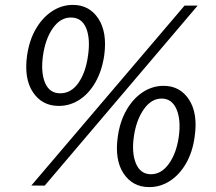

<svg xmlns="http://www.w3.org/2000/svg" viewBox="-20 -754 880 784"><path d="M220 -321.5Q152 -321.5 114.8 -377Q77.5 -432.5 90.5 -527Q99.5 -590 126.8 -636.5Q154 -683 193.2 -708.5Q232.5 -734 277.5 -734Q345 -734 381.8 -677.8Q418.5 -621.5 405.5 -527Q396 -464 369.5 -417.8Q343 -371.5 304.2 -346.5Q265.5 -321.5 220 -321.5ZM162.5 4 108 3.5 733.5 -731H787ZM226 -373Q270.5 -373 300.2 -415.5Q330 -458 339.5 -527Q349.5 -597 331.5 -639.8Q313.5 -682.5 269.5 -682.5Q226.5 -682.5 196 -639.2Q165.5 -596 155.5 -527Q146 -458.5 164 -415.8Q182 -373 226 -373ZM589.5 10Q521.5 10 484.5 -45.8Q447.5 -101.5 461 -196.5Q470 -259 497 -305.5Q524 -352 563.2 -377.8Q602.5 -403.5 648 -403.5Q715.5 -403.5 752 -347Q788.5 -290.5 775 -196.5Q766.5 -133.5 739.8 -87Q713 -40.5 674 -15.2Q635 10 589.5 10ZM596.5 -42.5Q639 -42.5 669.8 -85.5Q700.5 -128.5 710 -195.5Q719.5 -264 700.8 -307.8Q682 -351.5 640 -351.5Q597.5 -351.5 566.8 -307.2Q536 -263 526.5 -195.5Q517 -128.5 535.5 -85.5Q554 -42.5 596.5 -42.5Z"/></svg>

Font: Public Sans
Style: Italic
Weight: 400
Italic angle: -8°
Designer: The Public Sans project authors (U.S. Web Design System). Libre Franklin designed by Pablo Impallari and Rodrigo Fuenzal
Version: Version 1.008; ttfautohint (v1.8.1) -l 8 -r 50 -G 200 -x 14 